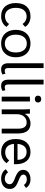

<svg xmlns="http://www.w3.org/2000/svg" viewBox="1284 -2066 792 3400"><g transform="rotate(90 1680.0 -366.0)"><path d="M34 -250Q34 -373 95.5 -441.5Q157 -510 268 -510Q331 -510 379.5 -485.5Q428 -461 456 -415L405 -369Q383 -403 347.5 -422.5Q312 -442 271 -442Q200 -442 159.5 -391.5Q119 -341 119 -250Q119 -160 159.5 -109Q200 -58 271 -58Q312 -58 347.5 -77.5Q383 -97 405 -131L456 -85Q428 -39 379.5 -14.5Q331 10 268 10Q157 10 95.5 -58.5Q34 -127 34 -250Z M509 -250Q509 -329 538.5 -388Q568 -447 622.5 -478.5Q677 -510 751 -510Q863 -510 928.5 -440Q994 -370 994 -250Q994 -130 928.5 -60Q863 10 751 10Q677 10 622.5 -21.5Q568 -53 538.5 -112Q509 -171 509 -250ZM909 -250Q909 -341 867 -393Q825 -445 751 -445Q678 -445 636 -393Q594 -341 594 -250Q594 -159 636 -107Q678 -55 751 -55Q825 -55 867 -107Q909 -159 909 -250Z M1100 -117V-742H1185V-118Q1185 -83 1196.5 -68.5Q1208 -54 1236 -54Q1258 -54 1286 -66L1299 -15Q1261 10 1208 10Q1100 10 1100 -117Z M1391 -117V-742H1476V-118Q1476 -83 1487.5 -68.5Q1499 -54 1527 -54Q1549 -54 1577 -66L1590 -15Q1552 10 1499 10Q1391 10 1391 -117Z M1674 -643Q1674 -669 1690 -684.5Q1706 -700 1734 -700Q1762 -700 1778.5 -684.5Q1795 -669 1795 -643Q1795 -617 1778.5 -602Q1762 -587 1734 -587Q1706 -587 1690 -602Q1674 -617 1674 -643ZM1692 -500H1777V0H1692Z M1917 -374Q1917 -469 1913 -500H1992Q1996 -467 1996 -411H1999Q2021 -457 2066.5 -483.5Q2112 -510 2168 -510Q2256 -510 2300 -453Q2344 -396 2344 -283V0H2259V-284Q2259 -364 2232 -403Q2205 -442 2150 -442Q2108 -442 2074 -420.5Q2040 -399 2021 -360.5Q2002 -322 2002 -274V0H1917Z M2888 -217H2528Q2535 -141 2573 -101.5Q2611 -62 2678 -62Q2768 -62 2821 -133L2869 -87Q2840 -41 2788.5 -15.5Q2737 10 2675 10Q2564 10 2503 -58Q2442 -126 2442 -249Q2442 -371 2503.5 -440.5Q2565 -510 2673 -510Q2774 -510 2831 -441.5Q2888 -373 2888 -250ZM2810 -287Q2810 -359 2772.5 -400Q2735 -441 2669 -441Q2607 -441 2570.5 -399Q2534 -357 2528 -280H2810Z M2978 -74 3033 -112Q3050 -85 3080 -70Q3110 -55 3145 -55Q3187 -55 3214.5 -79.5Q3242 -104 3242 -141Q3242 -171 3220 -191Q3198 -211 3142 -232Q3057 -263 3022.5 -297Q2988 -331 2988 -381Q2988 -439 3034 -474.5Q3080 -510 3156 -510Q3205 -510 3245.5 -489Q3286 -468 3308 -431L3256 -393Q3221 -445 3156 -445Q3119 -445 3095.5 -428Q3072 -411 3072 -384Q3072 -357 3096 -338.5Q3120 -320 3185 -295Q3262 -266 3294 -231.5Q3326 -197 3326 -144Q3326 -74 3276 -32Q3226 10 3144 10Q3088 10 3042.5 -13Q2997 -36 2978 -74Z"/></g></svg>

Font: Sarabun
Style: Regular
Weight: 400
Designer: Suppakit Chalermlarp | Katatrad Co.,Ltd.
Foundry: Cadson Demak Co.,Ltd.
Version: Version 1.000; ttfautohint (v1.6)